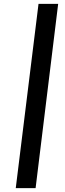

<svg xmlns="http://www.w3.org/2000/svg" viewBox="-20 -731 335 987"><path d="M279 -711 163 236H61L178 -711Z"/></svg>

Font: Josefin Sans SemiBold
Style: Italic
Weight: 600
Italic angle: -7°
Designer: Santiago Orozco
Foundry: Typemade
Version: Version 2.000